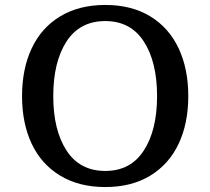

<svg xmlns="http://www.w3.org/2000/svg" viewBox="-20 -740 849 775"><path d="M69 -352Q69 -462 108 -545Q147 -628 223 -674Q299 -720 405 -720Q511 -720 586.5 -674Q662 -628 701 -545Q740 -462 740 -352Q740 -242 701 -159.5Q662 -77 586.5 -31Q511 15 405 15Q299 15 223 -31Q147 -77 108 -159.5Q69 -242 69 -352ZM614 -352Q614 -490 560.5 -572.5Q507 -655 405 -655Q302 -655 248.5 -572.5Q195 -490 195 -352Q195 -215 248.5 -132.5Q302 -50 405 -50Q507 -50 560.5 -132.5Q614 -215 614 -352Z"/></svg>

Font: Andada Pro SemiBold
Style: Regular
Weight: 600
Designer: Carolina Giovagnoli
Foundry: Huerta Tipografica
Version: Version 3.005